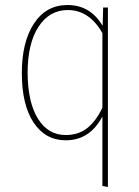

<svg xmlns="http://www.w3.org/2000/svg" viewBox="-20 -549 555 765"><path d="M410 -519V196L388 192V-85Q338 10 242 10Q161 10 114 -60.5Q67 -131 67 -258Q67 -382 115.5 -455.5Q164 -529 249 -529Q340 -529 389 -446L391 -519ZM388 -120V-417Q336 -509 250 -509Q177 -509 133.5 -442.5Q90 -376 90 -258Q91 -140 131.5 -75.5Q172 -11 242 -11Q293 -11 328 -39Q363 -67 388 -120Z"/></svg>

Font: Fira Sans Condensed Thin
Style: Regular
Weight: 250
Width: 3
Designer: Carrois Corporate & Edenspiekermann AG
Foundry: Carrois Corporate GbR & Edenspiekermann AG
Version: Version 4.203